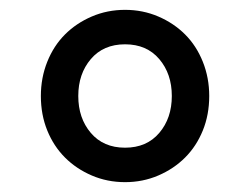

<svg xmlns="http://www.w3.org/2000/svg" viewBox="-20 -730 508 390"><path d="M234 -360Q198 -360 166.5 -373.5Q135 -387 112 -410Q89 -433 76 -465Q63 -497 63 -535Q63 -572 76 -604.5Q89 -637 112 -660Q135 -683 166.5 -696.5Q198 -710 234 -710Q270 -710 301.5 -696.5Q333 -683 356 -660Q379 -637 392 -604.5Q405 -572 405 -535Q405 -497 392 -465Q379 -433 356 -410Q333 -387 301.5 -373.5Q270 -360 234 -360ZM234 -430Q278 -430 303.5 -460Q329 -490 329 -535Q329 -580 303.5 -610Q278 -640 234 -640Q190 -640 164.5 -610Q139 -580 139 -535Q139 -490 164.5 -460Q190 -430 234 -430Z"/></svg>

Font: IBM Plex Sans Devanagari Text
Style: Regular
Weight: 450
Designer: Mike Abbink, Paul van der Laan, Pieter van Rosmalen, Erin McLaughlin
Foundry: Bold Monday
Version: Version 1.1